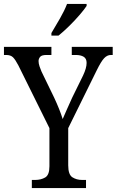

<svg xmlns="http://www.w3.org/2000/svg" viewBox="-24 -951 590 971"><path d="M137 0V-41H154Q183 -41 204.5 -53.5Q226 -66 226 -110V-303L69 -620Q54 -649 42 -661Q30 -673 7 -673H-4V-714H236V-673H211Q187 -673 179 -663.5Q171 -654 171 -642Q171 -630 176 -615Q181 -600 186 -589L250 -457Q264 -427 275 -399.5Q286 -372 293 -349Q301 -369 314 -397Q327 -425 341 -457L396 -569Q414 -607 414 -633Q414 -655 399 -664Q384 -673 359 -673H339V-714H546V-673H537Q518 -673 502.5 -656.5Q487 -640 465 -595L321 -303V-115Q321 -68 342 -54.5Q363 -41 391 -41H411V0ZM236 -784Q257 -819 279.5 -858Q302 -897 315 -931H414V-921Q403 -904 379 -876Q355 -848 326 -819.5Q297 -791 272 -771H236Z"/></svg>

Font: Noto Serif Hebrew Condensed
Style: Regular
Weight: 400
Width: 3
Designer: Monotype Design Team
Foundry: Monotype Imaging Inc.
Version: Version 2.004; ttfautohint (v1.8.4.7-5d5b)